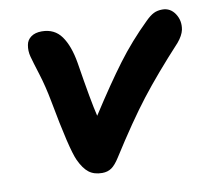

<svg xmlns="http://www.w3.org/2000/svg" viewBox="-64 -585 734 667"><g transform="rotate(-10 303.0 -251.5)"><path d="M245.1 9.8Q216.8 9.8 198.5 -4.2Q180.2 -18.1 165 -50.8Q146 -92.3 113.8 -266.1Q103.5 -320.8 89.4 -365.7Q75.2 -410.6 69.6 -431.6Q64 -452.6 67.9 -473.1Q70.8 -490.2 85.2 -500.7Q99.6 -511.2 123 -511.2Q168 -511.2 192.4 -477.1Q216.8 -442.9 227.1 -381.8Q249.5 -240.2 262.2 -189Q328.6 -292 377.9 -357.9Q427.2 -423.8 488.8 -483.9Q504.9 -500 518.1 -506.6Q531.2 -513.2 548.8 -513.2Q577.1 -513.2 593.5 -488.3Q609.9 -463.4 604 -432.1Q599.6 -412.1 581.1 -390.1Q494.6 -296.4 437.7 -222.9Q380.9 -149.4 307.1 -33.2Q292 -9.3 278.3 0.2Q264.6 9.8 245.1 9.8Z"/></g></svg>

Font: Shantell Sans Normal
Style: Italic
Weight: 600
Italic angle: -11.31°
Designer: Stephen Nixon, Anya Danilova, Shantell Martin
Foundry: Arrow Type
Version: Version 1.006;[559af2be0]